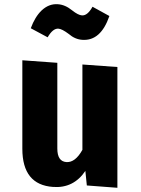

<svg xmlns="http://www.w3.org/2000/svg" viewBox="-20 -875 667 911"><path d="M306 -714Q274 -738 257 -739Q231 -741 206 -698L126 -741Q146 -795 177 -825Q212 -858 254 -855Q289 -853 322 -826Q351 -803 369 -802Q395 -800 419 -843L499 -799Q458 -680 371 -686Q336 -688 306 -714ZM537 16 392 5 385 -64Q329 19 232 12Q86 2 86 -169V-589L252 -577V-170Q252 -109 295 -106Q337 -103 371 -164V-569L537 -557Z"/></svg>

Font: Xiangcui Wave Sans Xiangcui Wave Sans
Style: Regular
Weight: 800
Width: 3
Version: Version 0.920;March 28, 2024;FontCreator 14.0.0.2814 64-bit